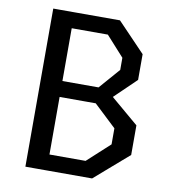

<svg xmlns="http://www.w3.org/2000/svg" viewBox="-82 -801 784 873"><g transform="rotate(10 310.0 -365.0)"><path d="M129.3 -73.5H358.5L461.8 -168V-242L358.5 -339.3H129.3V-412.8H358.5L441.8 -508.2V-564.2L358.5 -656.5H129.3V-730H401.5L529.7 -596.2V-477.5L401 -353.3V-406L558 -272.7V-136L401.5 0H129.3ZM93.5 -730H191.7V0H93.5Z"/></g></svg>

Font: Monaspace Krypton Var
Style: Regular
Weight: 400
Designer: Riley Cran and the Lettermatic Team
Version: Version 1.101 (Monaspace Krypton Var)